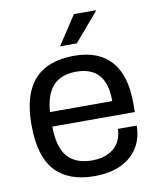

<svg xmlns="http://www.w3.org/2000/svg" viewBox="-83 -788 714 865"><g transform="rotate(-10 274.0 -355.5)"><path d="M279.1 12Q161.2 12 100.4 -54.5Q39.5 -121 39.5 -263Q39.5 -358 66.8 -418.5Q94.1 -479 148.2 -508.5Q202.4 -538 282.7 -538Q393.5 -538 450.9 -473.7Q508.2 -409.5 508.2 -283.2V-240.8H130.5Q131.5 -145.2 169.3 -102.4Q207.1 -59.6 281 -59.6Q325.8 -59.6 356.5 -75Q387.2 -90.4 403.1 -117.4Q419 -144.5 419.9 -179.4H505.9Q505.5 -122.5 478.9 -79.2Q452.3 -36 402.1 -12Q351.9 12 279.1 12ZM131.5 -307.1H416.6Q416.6 -365.8 399.2 -400.6Q381.9 -435.4 351.5 -450.6Q321.2 -465.8 280.4 -465.8Q210.9 -465.8 174.2 -427.3Q137.6 -388.8 131.5 -307.1ZM227.8 -591 314.3 -723H413.7L414.7 -720L304.4 -591Z"/></g></svg>

Font: Archivo Variable SemiBold
Style: Regular
Weight: 600
Designer: Hector Gatti
Foundry: Omnibus-Type
Version: Version 2.001